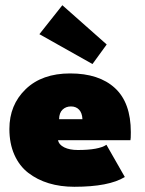

<svg xmlns="http://www.w3.org/2000/svg" viewBox="-20 -704 554 736"><path d="M334.5 -458.5 131 -573 219 -684 389 -533.5ZM202.5 -166.5Q206 -149 226.5 -139Q247 -129 278.5 -129Q358.5 -129 388 -149L458.5 -25.5Q397.5 12 265 12Q211.5 12 167 -1.5Q122.5 -15 88.2 -41.5Q54 -68 35 -111Q16 -154 16 -209.5Q16 -302 78.5 -362.2Q141 -422.5 249 -422.5Q359.5 -422.5 420.5 -366.5Q481.5 -310.5 481.5 -197.5Q481.5 -171 480 -166.5ZM296 -247Q295 -271 283.2 -283.5Q271.5 -296 252 -296Q233 -296 220 -284Q207 -272 206.5 -247Z"/></svg>

Font: League Spartan Black
Style: Regular
Weight: 900
Foundry: The League of Moveable Type
Version: Version 2.002